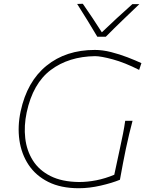

<svg xmlns="http://www.w3.org/2000/svg" viewBox="-20 -990 778 1019"><path d="M398.5 9Q303 9 236.2 -24.5Q169.5 -58 131.5 -115.5Q93.5 -173 83 -246.2Q72.5 -319.5 89.5 -399Q123.5 -557.5 226.8 -641.2Q330 -725 483.5 -725Q524.5 -725 569.8 -713.5Q615 -702 657 -685.8Q699 -669.5 730.5 -655L718.5 -619Q641.5 -658 578.5 -675Q515.5 -692 484.5 -692Q345 -690 249.8 -618.8Q154.5 -547.5 121.5 -393Q106.5 -322 114 -256.5Q121.5 -191 154.2 -138.8Q187 -86.5 247.8 -55.8Q308.5 -25 399.5 -24Q444 -24 491.2 -33.2Q538.5 -42.5 586.5 -62.5Q595 -102 602 -134.8Q609 -167.5 616 -200Q626 -246 632.8 -280Q639.5 -314 644.5 -349H683.5Q674 -314 666 -280Q658 -246 648 -200Q640 -162.5 632.8 -124Q625.5 -85.5 616.5 -36Q575.5 -19 514.8 -5Q454 9 398.5 9ZM496.5 -795Q472 -837 444.5 -881.2Q417 -925.5 389.5 -969L419.5 -970Q445.5 -932 470.8 -894.8Q496 -857.5 520.5 -818.5Q560.5 -857 600.2 -893.5Q640 -930 682.5 -968H719.5Q674 -924.5 629.8 -882Q585.5 -839.5 541.5 -795Z"/></svg>

Font: Commissioner Flair Thin
Style: Italic
Weight: 100
Italic angle: -12°
Designer: Kostas Bartsokas
Foundry: Kostas Bartsokas
Version: Version 1.000; ttfautohint (v1.8.3)